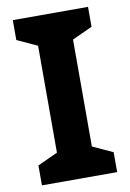

<svg xmlns="http://www.w3.org/2000/svg" viewBox="-82 -766 553 817"><g transform="rotate(-10 194.5 -357.0)"><path d="M357 0H32V-86L119 -126V-588L32 -628V-714H357V-628L270 -588V-126L357 -86Z"/></g></svg>

Font: Noto Sans Kannada
Style: Regular
Weight: 400
Designer: Jelle Bosma - Monotype Design Team
Foundry: Monotype Imaging Inc.
Version: Version 2.003